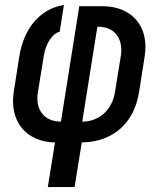

<svg xmlns="http://www.w3.org/2000/svg" viewBox="-20 -575 640 775"><path d="M173 180H281L310 0C436 -2 522 -77 542 -207L564 -348C583 -468 513 -550 393 -550H300L226 -84C159 -84 121 -132 133 -203L157 -351C165 -399 190 -439 221 -447L238 -555C142 -539 77 -463 58 -348L36 -207C16 -86 85 -2 202 0ZM312 -84 373 -467H378C442 -467 478 -419 468 -351L444 -203C433 -132 380 -84 312 -84Z"/></svg>

Font: JetBrains Mono SemiBold
Style: Italic
Weight: 472
Italic angle: -9°
Monospace: yes
Designer: Philipp Nurullin, Konstantin Bulenkov
Foundry: JetBrains
Version: Version 2.305